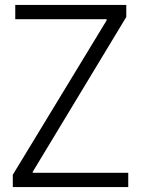

<svg xmlns="http://www.w3.org/2000/svg" viewBox="-20 -760 574 780"><path d="M32 -50 413 -677V-682H42V-740H493V-691L113 -62V-58H501V0H32Z"/></svg>

Font: Encode Sans Narrow
Style: Light
Weight: 300
Designer: Pablo Impallari, Andres Torresi
Foundry: Pablo Impallari, Andres Torresi
Version: Version 1.000; ttfautohint (v1.00) -l 8 -r 50 -G 200 -x 14 -